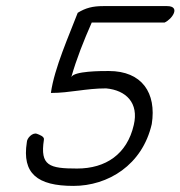

<svg xmlns="http://www.w3.org/2000/svg" viewBox="-20 -616 592 630"><path d="M68 -149C52 -47 102 -6 221 -6C334 -6 447 -74 478 -209C494 -311 446 -383 337 -383C311 -383 223 -383 214 -363C231 -423 255 -483 281 -542H520C545 -553 574 -596 528 -596H319C284 -596 261 -590 235 -574C208 -503 158 -392 147 -311C210 -311 261 -326 328 -326C394 -320 436 -278 419 -206C397 -110 327 -63 233 -63C142 -63 111 -72 124 -157C127 -168 109 -174 101 -177C87 -182 68 -163 68 -149Z"/></svg>

Font: Comica
Style: RgIta
Weight: 400
Designer: Jasper
Foundry: KineticPlasma Fonts/Cannot Into Space Fonts
Version: Version 0.89